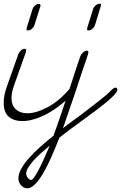

<svg xmlns="http://www.w3.org/2000/svg" viewBox="-43 -643 652 1034"><path d="M333 -166Q346 -181 358 -181Q368 -181 368 -171Q368 -164 359 -152Q324 -111 286.5 -81Q249 -51 212 -31Q175 -11 141 -1Q107 9 78 9Q32 9 4.5 -14Q-23 -37 -23 -90Q-23 -129 -7 -174L56 -352Q60 -362 69 -371Q78 -380 90 -380Q98 -380 98 -372Q98 -367 97 -364L34 -187Q19 -146 19 -116Q19 -75 42.5 -54Q66 -33 104 -33Q152 -33 214 -66Q276 -99 333 -166ZM132 -593Q135 -604 145 -613Q155 -622 167 -622Q175 -622 175 -614Q175 -612 174.5 -611Q174 -610 174 -608L143 -509Q139 -497 129 -488Q119 -479 107 -479Q100 -479 100 -486Q100 -491 101 -494ZM554 -155Q570 -171 578 -171Q589 -171 589 -160Q589 -150 573 -132.5Q557 -115 530.5 -93Q504 -71 470.5 -46Q437 -21 402.5 4Q368 29 335 53.5Q302 78 277 98Q255 154 233 204Q211 254 189 291Q167 328 145.5 349.5Q124 371 104 371Q92 371 83 365.5Q74 360 68 352Q62 344 59 335Q56 326 56 318Q56 294 71 266.5Q86 239 112 209.5Q138 180 172 149.5Q206 119 245 88Q268 25 290.5 -42Q313 -109 332.5 -168Q352 -227 367 -273.5Q382 -320 390 -341Q394 -351 404 -360.5Q414 -370 426 -370Q433 -370 433 -363Q433 -354 423 -326.5Q413 -299 402 -266Q382 -203 353.5 -119.5Q325 -36 296 48Q320 28 345.5 10Q371 -8 395 -26Q449 -68 492.5 -101.5Q536 -135 554 -155ZM225 141Q199 163 175.5 184Q152 205 135 224.5Q118 244 108 261Q98 278 98 292Q98 295 99.5 300.5Q101 306 104.5 311.5Q108 317 113 321.5Q118 326 125 326Q136 326 162 277.5Q188 229 225 141ZM458 -593Q461 -604 471.5 -613.5Q482 -623 494 -623Q501 -623 501 -616Q501 -614 499 -608L469 -509Q465 -497 454.5 -488Q444 -479 433 -479Q426 -479 426 -486Q426 -491 427 -494Z"/></svg>

Font: Discipuli Britannica
Style: Regular
Weight: 400
Designer: Peter Wiegel
Foundry: Peter Wiegel
Version: Version 0.001 2009